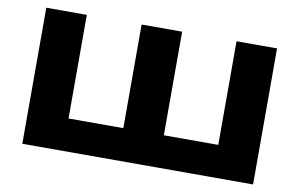

<svg xmlns="http://www.w3.org/2000/svg" viewBox="-74 -843 1529 980"><g transform="rotate(10 690.5 -352.5)"><path d="M92 0V-705H302V-168H586V-705H796V-168H1078V-705H1288V0Z"/></g></svg>

Font: Nunito Sans 10pt Expanded Black
Style: Regular
Weight: 900
Width: 7
Designer: Vernon Adams
Foundry: Vernon Adams
Version: Version 3.101;gftools[0.9.27]